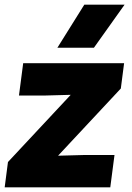

<svg xmlns="http://www.w3.org/2000/svg" viewBox="-46 -800 565 820"><path d="M355 -596H199L314 -780H486ZM425 0H-26L-12 -108L256 -395L145 -392H35L53 -530H484L470 -422L202 -135L313 -138H443Z"/></svg>

Font: Tanohe Sans
Style: Bold Italic
Weight: 700
Designer: Village Type and Design LLC & Cristiano Sobral
Foundry: Cooper Hewitt Smithsonian Design Museum
Version: Version 1.00;September 29, 2021;FontCreator 13.0.0.2655 64-b